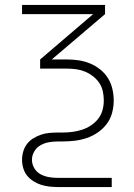

<svg xmlns="http://www.w3.org/2000/svg" viewBox="-20 -540 540 775"><path d="M214 215Q197 215 179.5 213Q162 211 146 206Q130 201 115 191.5Q100 182 89.5 169Q79 156 74 139Q69 122 69 105Q69 88 74 71Q79 54 89.5 40.5Q100 27 115 18Q130 9 146 3.5Q162 -2 179.5 -3.5Q197 -5 214 -5H232Q252 -5 271.5 -7.5Q291 -10 310 -16Q329 -22 346 -33Q363 -44 375.5 -59.5Q388 -75 393.5 -94.5Q399 -114 399 -134Q399 -153 395 -171.5Q391 -190 380.5 -205.5Q370 -221 355 -232.5Q340 -244 323 -251Q306 -258 287.5 -260.5Q269 -263 250 -263H142V-300L356 -483H69V-520H404V-483L189 -300H250Q274 -300 297.5 -296.5Q321 -293 343 -284Q365 -275 384 -260Q403 -245 415.5 -225Q428 -205 433.5 -181.5Q439 -158 439 -134Q439 -109 432.5 -84.5Q426 -60 411 -40Q396 -20 375 -5.5Q354 9 330.5 17Q307 25 282 28Q257 31 232 31H214Q196 31 178 34Q160 37 144 46Q128 55 118.5 71Q109 87 109 105Q109 123 118.5 139Q128 155 144 163.5Q160 172 178 175Q196 178 214 178H431V215Z"/></svg>

Font: Iosevka SS18 Extralight
Style: Regular
Weight: 200
Monospace: yes
Designer: Belleve Invis
Foundry: Belleve Invis
Version: Version 25.1.1; ttfautohint (v1.8.4)